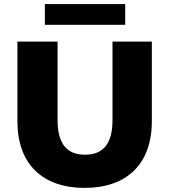

<svg xmlns="http://www.w3.org/2000/svg" viewBox="-20 -903 826 937"><path d="M393 14C599 14 721 -103 721 -311V-700H529V-317C529 -196 479 -148 395 -148C311 -148 261 -196 261 -317V-700H65V-311C65 -103 187 14 393 14ZM591 -782V-883H199V-782Z"/></svg>

Font: Montserrat-Alt1 ExtBd
Style: Regular
Weight: 800
Designer: Differentunic
Foundry: Differentunic
Version: Version 7.222